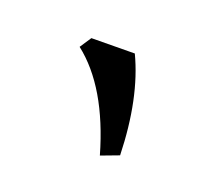

<svg xmlns="http://www.w3.org/2000/svg" viewBox="-59 -975 380 356"><g transform="rotate(30 131.5 -797.0)"><path d="M182.1 -698.7Q126 -813.5 48.8 -854.5L59.6 -879.4L143.6 -895Q191.9 -827.1 214.4 -717.8Z"/></g></svg>

Font: Kelvinch
Style: Bold
Weight: 700
Designer: Paul James Miller
Foundry: High-Logic / Made with FontCreator
Version: Version 3.501;March 28, 2021;FontCreator 13.0.0.2683 64-bit